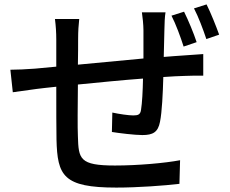

<svg xmlns="http://www.w3.org/2000/svg" viewBox="-20 -814 1040 870"><path d="M871 -623C858 -663 833 -723 814 -761L757 -743C777 -704 798 -647 812 -603ZM623 -758C626 -740 630 -700 630 -677C630 -636 630 -591 630 -549C531 -540 424 -530 333 -521C334 -568 334 -610 334 -638C334 -673 336 -701 339 -728H229C233 -696 235 -668 235 -633V-512C194 -508 161 -505 139 -503C98 -500 57 -498 27 -498L38 -396C64 -400 115 -407 146 -411C168 -414 198 -417 235 -421C235 -325 235 -224 236 -182C240 -18 266 36 507 36C605 36 726 27 793 19L796 -88C728 -75 604 -64 501 -64C340 -64 336 -94 333 -196C331 -236 332 -334 333 -431C425 -440 533 -451 628 -458C627 -402 624 -346 619 -316C616 -295 606 -291 584 -291C563 -291 521 -297 489 -304L487 -216C517 -211 590 -202 625 -202C673 -202 696 -215 705 -262C714 -306 718 -391 720 -465C757 -468 790 -469 816 -470C841 -471 885 -472 901 -471V-569C876 -567 843 -565 816 -563C788 -561 756 -559 722 -556C723 -595 724 -638 725 -681C725 -705 727 -742 730 -758ZM859 -776C879 -738 900 -682 915 -637L973 -657C959 -696 935 -756 916 -794Z"/></svg>

Font: Genne Gothic Medium
Style: Regular
Weight: 500
Designer: Ryoko NISHIZUKA (kana & ideographs); Paul D. Hunt (Latin, Greek & Cyrillic); Wenlong ZHANG (bopomofo); Sandoll Communica
Foundry: Adobe Systems Incorporated
Version: Version 1.004;PS 1.004;hotconv 16.6.51;makeotf.lib2.5.65220